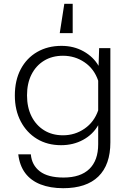

<svg xmlns="http://www.w3.org/2000/svg" viewBox="-20 -799 690 1009"><path d="M498 -453 501 -546H560V-51Q560 67 497 128.5Q434 190 312 190Q244 190 193 170Q142 150 112.5 110.5Q83 71 76 12H142Q147 69 189.5 101.5Q232 134 314 134Q403 134 449.5 89Q496 44 496 -41V-141Q468 -92 416.5 -64Q365 -36 301 -36Q229 -36 174.5 -69Q120 -102 89 -161Q58 -220 58 -297Q58 -377 89 -435.5Q120 -494 175.5 -526Q231 -558 303 -558Q368 -558 419.5 -529Q471 -500 498 -453ZM311 -88Q374 -88 424.5 -123Q475 -158 496 -219V-375Q475 -437 424.5 -471.5Q374 -506 311 -506Q254 -506 211.5 -480Q169 -454 145.5 -407.5Q122 -361 122 -298Q122 -235 145.5 -188Q169 -141 211.5 -114.5Q254 -88 311 -88ZM362 -779V-625H294L318 -779Z"/></svg>

Font: Azeret Mono Thin ExtraLight
Style: Regular
Weight: 250
Version: Version 1.002